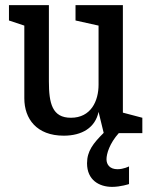

<svg xmlns="http://www.w3.org/2000/svg" viewBox="-20 -520 589 750"><path d="M229 10C300 10 352 -21 365 -83L385 -1C344 40 320 70 320 118C320 183 367 210 418 210C451 210 484 199 484 199V130C484 130 463 141 439 141C409 141 396 123 396 102C396 81 408 40 444 0H536V-60L460 -80V-500H275V-440L365 -420V-189C365 -125 335 -60 257 -60C184 -60 171 -116 171 -202V-500H15V-440L75 -420V-136C75 -56 123 10 229 10Z"/></svg>

Font: Hermeneus One
Style: Regular
Weight: 400
Designer: Rodrigo Fuenzalida, Pablo Impallari
Foundry: Pablo Impallari, Rodrigo Fuenzalida
Version: Version 1.002